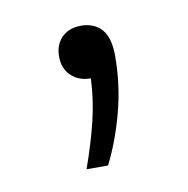

<svg xmlns="http://www.w3.org/2000/svg" viewBox="-42 -125 314 321"><g transform="rotate(-10 115.0 35.0)"><path d="M81.5 154Q96 113.5 104.8 77.5Q113.5 41.5 115 5.5Q94.5 5.5 81.8 -6.8Q69 -19 69 -39.5Q69 -59.5 81.2 -71.8Q93.5 -84 114 -84Q136 -84 148.8 -69.8Q161.5 -55.5 161.5 -25Q161.5 24.5 149.2 70.5Q137 116.5 118 154Z"/></g></svg>

Font: Encode Sans SmExp Lt
Style: Regular
Weight: 300
Width: 6
Designer: Multiple Designers
Foundry: Impallari Type
Version: Version 3.002; ttfautohint (v1.8.3) -l 8 -r 50 -G 200 -x 14 